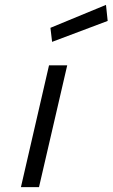

<svg xmlns="http://www.w3.org/2000/svg" viewBox="-20 -768 462 788"><path d="M193.8 -596.2 187 -653.8 415 -748 421.9 -682.1ZM65.9 0 181.2 -500H255.9L140.1 0Z"/></svg>

Font: TitilliumWeb-Italic
Style: Italic
Weight: 400
Italic angle: -13°
Version: Version 1.001;PS 57.000;hotconv 1.0.70;makeotf.lib2.5.55311